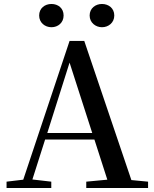

<svg xmlns="http://www.w3.org/2000/svg" viewBox="-20 -946 775 966"><path d="M239 -809C272 -809 300 -832 300 -868C300 -905 272 -926 239 -926C206 -926 177 -905 177 -868C177 -832 206 -809 239 -809ZM493 -809C526 -809 555 -832 555 -868C555 -905 526 -926 493 -926C461 -926 431 -905 431 -868C431 -832 461 -809 493 -809ZM330 -631 444 -277H218ZM414 0H725V-32L641 -40L404 -740H330L97 -42L13 -32V0H238V-32L143 -43L207 -244H455L520 -42L414 -32Z"/></svg>

Font: Noto Serif HK SemiBold
Style: Regular
Weight: 600
Designer: Ryoko NISHIZUKA 西塚涼子 (kana & ideographs); Frank Grießhammer (Latin, Greek & Cyrillic); Wenlong ZHANG 张文龙 (bopomofo); San
Foundry: Adobe
Version: Version 2.001;hotconv 1.1.0;makeotfexe 2.6.0